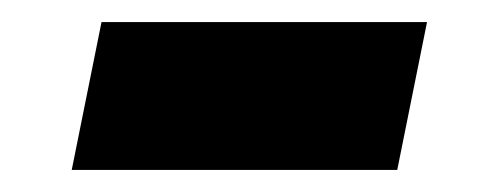

<svg xmlns="http://www.w3.org/2000/svg" viewBox="-20 -392 435 174"><path d="M340 -238 367 -372H72L45 -238Z"/></svg>

Font: LVC Sans
Style: Bold Italic
Weight: 700
Italic angle: -11.31°
Designer: Mike Abbink, Paul van der Laan, Pieter van Rosmalen
Foundry: Bold Monday
Version: Version 3.0